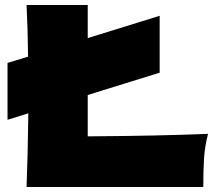

<svg xmlns="http://www.w3.org/2000/svg" viewBox="-20 -746 890 766"><path d="M330 -202Q620 -204 810 -212Q797 -161 794 -114Q791 -67 791 0H86Q91 -131 93 -294L10 -268V-495L92 -520Q91 -622 86 -726H330V-594L617 -683V-456L330 -367Z"/></svg>

Font: Dela Gothic One
Style: Regular
Weight: 400
Designer: aratakana
Foundry: aratakana
Version: Version 1.004